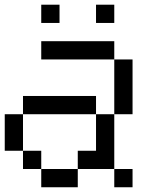

<svg xmlns="http://www.w3.org/2000/svg" viewBox="-20 -789 655 809"><path d="M153.8 -692.3V-769.2H230.8V-692.3ZM384.6 -692.3V-769.2H461.5V-692.3ZM153.8 0V-76.9H307.7V0ZM461.5 0V-76.9H538.5V0ZM76.9 -76.9V-153.8H153.8V-76.9ZM0 -153.8V-307.7H76.9V-153.8ZM307.7 -76.9V-153.8H384.6V-307.7H461.5V-76.9ZM76.9 -307.7V-384.6H384.6V-307.7ZM461.5 -307.7V-538.5H538.5V-307.7ZM153.8 -538.5V-615.4H461.5V-538.5Z"/></svg>

Font: Mintsoda - Lime Green 13x16
Style: Regular
Weight: 400
Designer: Mintsoda-15
Version: Version 1.0